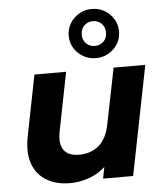

<svg xmlns="http://www.w3.org/2000/svg" viewBox="-57 -884 801 942"><g transform="rotate(-5 343.5 -413.0)"><path d="M249 8Q183 8 135 -20.5Q87 -49 67 -104Q47 -159 63 -240L122 -538H278L221 -250Q209 -191 230.5 -159Q252 -127 307 -127Q365 -127 404.5 -161Q444 -195 457 -265L512 -538H668L561 0H413L443 -152L465 -106Q427 -47 370 -19.5Q313 8 249 8ZM430 -592Q395 -592 367 -608.5Q339 -625 322.5 -652Q306 -679 306 -713Q306 -746 322.5 -773.5Q339 -801 367 -817.5Q395 -834 430 -834Q465 -834 493 -817.5Q521 -801 537.5 -773.5Q554 -746 554 -713Q554 -679 537.5 -652Q521 -625 493 -608.5Q465 -592 430 -592ZM430 -652Q456 -652 473 -669Q490 -686 490 -712Q490 -739 473 -756.5Q456 -774 430 -774Q405 -774 387.5 -757Q370 -740 370 -713Q370 -686 387 -669Q404 -652 430 -652Z"/></g></svg>

Font: Montserrat Thin
Style: Bold Italic
Weight: 700
Italic angle: -11.3°
Version: Version 9.000